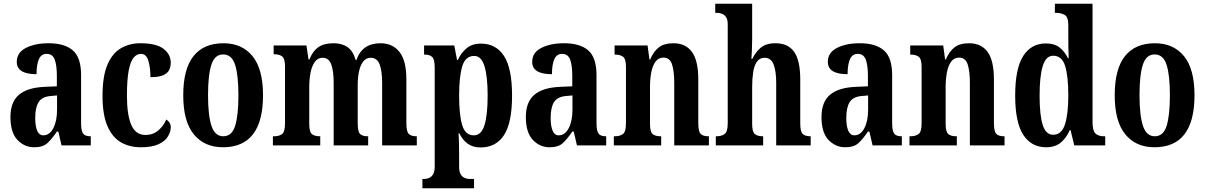

<svg xmlns="http://www.w3.org/2000/svg" viewBox="-20 -780 6466 1030"><path d="M163 10Q111 10 73.5 -29.5Q36 -69 36 -152Q36 -233 81.5 -271.5Q127 -310 218 -314L285 -317V-373Q285 -430 273.5 -460.5Q262 -491 230 -491Q201 -491 188.5 -462Q176 -433 176 -382Q70 -382 70 -448Q70 -498 119 -523Q168 -548 241 -548Q327 -548 371 -509.5Q415 -471 415 -377V-120Q415 -79 425.5 -64Q436 -49 464 -49H467V0H310L293 -74H285Q258 -34 234 -12Q210 10 163 10ZM212 -54Q246 -54 266 -92.5Q286 -131 286 -191V-268L252 -265Q205 -261 187 -232Q169 -203 169 -147Q169 -104 179.5 -79Q190 -54 212 -54Z M735 10Q674 10 628 -17Q582 -44 556 -104.5Q530 -165 530 -265Q530 -373 557 -434.5Q584 -496 630 -522Q676 -548 732 -548Q819 -548 857.5 -518Q896 -488 896 -444Q896 -422 887.5 -404.5Q879 -387 855.5 -376.5Q832 -366 787 -366Q787 -417 776 -454Q765 -491 736 -491Q714 -491 697 -471Q680 -451 670.5 -402Q661 -353 661 -266Q661 -163 684.5 -109.5Q708 -56 760 -56Q801 -56 829.5 -80.5Q858 -105 872 -139Q883 -132 889.5 -122Q896 -112 896 -97Q896 -74 881.5 -49Q867 -24 832 -7Q797 10 735 10Z M1176 10Q1077 10 1020 -59Q963 -128 963 -269Q963 -410 1018 -479Q1073 -548 1179 -548Q1278 -548 1334.5 -479Q1391 -410 1391 -269Q1391 10 1176 10ZM1178 -49Q1224 -49 1241.5 -105Q1259 -161 1259 -269Q1259 -378 1241 -433Q1223 -488 1177 -488Q1132 -488 1114 -433Q1096 -378 1096 -269Q1096 -161 1114.5 -105Q1133 -49 1178 -49Z M1444 0V-49H1451Q1478 -49 1493.5 -61Q1509 -73 1509 -119V-422Q1509 -466 1493.5 -477.5Q1478 -489 1451 -489H1448V-536H1624L1635 -461H1640Q1657 -505 1687 -526.5Q1717 -548 1770 -548Q1814 -548 1844 -527.5Q1874 -507 1888 -458H1892Q1923 -548 2021 -548Q2086 -548 2123 -501.5Q2160 -455 2160 -354V-120Q2160 -74 2173 -61.5Q2186 -49 2213 -49H2216V0H2030V-335Q2030 -399 2016.5 -434.5Q2003 -470 1969 -470Q1944 -470 1928.5 -450Q1913 -430 1906 -397Q1899 -364 1899 -325V-120Q1899 -74 1911.5 -61.5Q1924 -49 1951 -49H1955V0H1770V-335Q1770 -399 1757 -434.5Q1744 -470 1710 -470Q1685 -470 1669 -448Q1653 -426 1646 -390.5Q1639 -355 1639 -313V-115Q1639 -72 1653.5 -60.5Q1668 -49 1696 -49H1698V0Z M2246 230V180H2256Q2267 180 2280 175.5Q2293 171 2302.5 156.5Q2312 142 2312 113V-417Q2312 -463 2298 -475Q2284 -487 2261 -487H2255V-536H2417L2432 -458H2436Q2453 -496 2483 -521Q2513 -546 2560 -546Q2641 -546 2684 -479.5Q2727 -413 2727 -267Q2727 -122 2684 -55.5Q2641 11 2558 11Q2516 11 2488.5 -9.5Q2461 -30 2444 -65H2440Q2443 -20 2443 47V114Q2443 143 2452.5 157Q2462 171 2475 175.5Q2488 180 2499 180H2523V230ZM2522 -54Q2562 -54 2579 -108.5Q2596 -163 2596 -268Q2596 -370 2579 -425Q2562 -480 2524 -480Q2476 -480 2459.5 -423.5Q2443 -367 2443 -269Q2443 -163 2459.5 -108.5Q2476 -54 2522 -54Z M2928 10Q2876 10 2838.5 -29.5Q2801 -69 2801 -152Q2801 -233 2846.5 -271.5Q2892 -310 2983 -314L3050 -317V-373Q3050 -430 3038.5 -460.5Q3027 -491 2995 -491Q2966 -491 2953.5 -462Q2941 -433 2941 -382Q2835 -382 2835 -448Q2835 -498 2884 -523Q2933 -548 3006 -548Q3092 -548 3136 -509.5Q3180 -471 3180 -377V-120Q3180 -79 3190.5 -64Q3201 -49 3229 -49H3232V0H3075L3058 -74H3050Q3023 -34 2999 -12Q2975 10 2928 10ZM2977 -54Q3011 -54 3031 -92.5Q3051 -131 3051 -191V-268L3017 -265Q2970 -261 2952 -232Q2934 -203 2934 -147Q2934 -104 2944.5 -79Q2955 -54 2977 -54Z M3273 0V-49H3278Q3306 -49 3322 -61Q3338 -73 3338 -119V-421Q3338 -464 3322.5 -475.5Q3307 -487 3281 -487H3277V-536H3454L3464 -461H3468Q3486 -504 3514.5 -526Q3543 -548 3593 -548Q3658 -548 3692 -501.5Q3726 -455 3726 -354V-120Q3726 -74 3739 -61.5Q3752 -49 3779 -49H3783V0H3597V-335Q3597 -399 3585 -435Q3573 -471 3539 -471Q3512 -471 3496 -448.5Q3480 -426 3473.5 -390Q3467 -354 3467 -313V-115Q3467 -72 3481.5 -60.5Q3496 -49 3523 -49H3527V0Z M3820 0V-49H3825Q3850 -49 3867 -61Q3884 -73 3884 -119V-648Q3884 -676 3874.5 -689Q3865 -702 3852 -706.5Q3839 -711 3828 -711H3817V-760H4015V-569Q4015 -538 4013.5 -508Q4012 -478 4011 -464H4016Q4030 -496 4058.5 -522Q4087 -548 4140 -548Q4208 -548 4240.5 -501.5Q4273 -455 4273 -354V-120Q4273 -74 4286 -61.5Q4299 -49 4327 -49H4329V0H4144V-335Q4144 -399 4130 -434.5Q4116 -470 4082 -470Q4055 -470 4040.5 -449Q4026 -428 4020.5 -392.5Q4015 -357 4015 -313V-115Q4015 -72 4029.5 -60.5Q4044 -49 4071 -49H4074V0Z M4514 10Q4462 10 4424.5 -29.5Q4387 -69 4387 -152Q4387 -233 4432.5 -271.5Q4478 -310 4569 -314L4636 -317V-373Q4636 -430 4624.5 -460.5Q4613 -491 4581 -491Q4552 -491 4539.5 -462Q4527 -433 4527 -382Q4421 -382 4421 -448Q4421 -498 4470 -523Q4519 -548 4592 -548Q4678 -548 4722 -509.5Q4766 -471 4766 -377V-120Q4766 -79 4776.5 -64Q4787 -49 4815 -49H4818V0H4661L4644 -74H4636Q4609 -34 4585 -12Q4561 10 4514 10ZM4563 -54Q4597 -54 4617 -92.5Q4637 -131 4637 -191V-268L4603 -265Q4556 -261 4538 -232Q4520 -203 4520 -147Q4520 -104 4530.5 -79Q4541 -54 4563 -54Z M4859 0V-49H4864Q4892 -49 4908 -61Q4924 -73 4924 -119V-421Q4924 -464 4908.5 -475.5Q4893 -487 4867 -487H4863V-536H5040L5050 -461H5054Q5072 -504 5100.5 -526Q5129 -548 5179 -548Q5244 -548 5278 -501.5Q5312 -455 5312 -354V-120Q5312 -74 5325 -61.5Q5338 -49 5365 -49H5369V0H5183V-335Q5183 -399 5171 -435Q5159 -471 5125 -471Q5098 -471 5082 -448.5Q5066 -426 5059.5 -390Q5053 -354 5053 -313V-115Q5053 -72 5067.5 -60.5Q5082 -49 5109 -49H5113V0Z M5592 10Q5513 10 5469.5 -56.5Q5426 -123 5426 -267Q5426 -412 5469 -479.5Q5512 -547 5591 -547Q5637 -547 5664.5 -525Q5692 -503 5709 -468H5713Q5712 -491 5711.5 -520Q5711 -549 5711 -577V-646Q5711 -689 5691.5 -700Q5672 -711 5646 -711H5639V-760H5841V-125Q5841 -79 5856.5 -64Q5872 -49 5902 -49H5909V0H5743L5723 -82H5719Q5700 -39 5670 -14.5Q5640 10 5592 10ZM5630 -57Q5675 -57 5693 -112.5Q5711 -168 5711 -268Q5711 -371 5694 -426Q5677 -481 5630 -481Q5591 -481 5574 -426Q5557 -371 5557 -267Q5557 -161 5574 -109Q5591 -57 5630 -57Z M6173 10Q6074 10 6017 -59Q5960 -128 5960 -269Q5960 -410 6015 -479Q6070 -548 6176 -548Q6275 -548 6331.5 -479Q6388 -410 6388 -269Q6388 10 6173 10ZM6175 -49Q6221 -49 6238.5 -105Q6256 -161 6256 -269Q6256 -378 6238 -433Q6220 -488 6174 -488Q6129 -488 6111 -433Q6093 -378 6093 -269Q6093 -161 6111.5 -105Q6130 -49 6175 -49Z"/></svg>

Font: Noto Serif Thai ExtraCondensed
Style: Bold
Weight: 700
Width: 2
Designer: Monotype Design Team
Foundry: Monotype Imaging Inc.
Version: Version 2.002; ttfautohint (v1.8.4.7-5d5b)